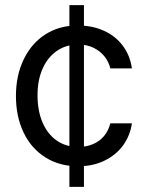

<svg xmlns="http://www.w3.org/2000/svg" viewBox="-20 -727 569 747"><path d="M250 -707H306.6V0H250ZM42 -353.5Q42 -433.6 72.3 -496.1Q102.5 -558.6 156.7 -593.3Q210.9 -627.9 282.2 -627.9Q338.9 -627.9 384.3 -607.4Q429.7 -586.9 458 -548.8Q486.3 -510.7 493.2 -460.9H409.2Q403.3 -486.3 386.7 -507.3Q370.1 -528.3 344.2 -541Q318.4 -553.7 284.2 -553.7Q237.3 -553.7 201.7 -529.3Q166 -504.9 146 -460.4Q126 -416 126 -356.4Q126 -295.9 145.5 -250.5Q165 -205.1 200.7 -180.2Q236.3 -155.3 284.2 -155.3Q315.4 -155.3 341.3 -166Q367.2 -176.8 384.8 -197.8Q402.3 -218.8 409.2 -247.1H493.2Q486.3 -199.2 459 -161.6Q431.6 -124 386.7 -102.1Q341.8 -80.1 284.2 -80.1Q210.9 -80.1 155.8 -115.2Q100.6 -150.4 71.3 -212.4Q42 -274.4 42 -353.5Z"/></svg>

Font: Pretendard GOV Variable
Style: Regular
Weight: 400
Designer: Base glyphs from Inter by Rasmus Andersson; Hangul glyphs from Noto Sans CJK(Source Han Sans) by Jang Soo-young and Kang
Foundry: Kil Hyung-jin
Version: Version 1.307;Glyphs 3.2 (3192)